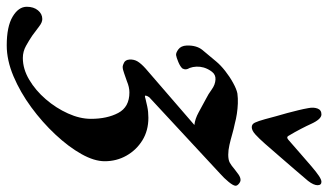

<svg xmlns="http://www.w3.org/2000/svg" viewBox="-308 -497 1017 596"><g transform="rotate(90 201.0 -198.5)"><path d="M43.5 289.6Q-15.1 289.6 -45.8 271.3Q-76.5 253.1 -76.5 227.3Q-76.5 206.1 -65.4 192.6Q-54.2 179.2 -38.4 179.2Q-27.9 179.2 -15.2 189.2Q-2.5 199.2 12.6 210Q27.2 220 44.9 229.8Q62.5 239.6 82.5 239.6Q116.7 239.6 150 219.8Q183.3 200.1 210.7 168.2Q238.1 136.4 254.7 99.4Q271.4 62.5 271.4 28.3Q271.4 -21.9 253.1 -56.5Q234.8 -91.2 189.5 -91.2Q173 -91.2 154.6 -83.4Q142.3 -79.5 130.2 -74.9Q118.1 -70.3 109.5 -70.3Q105.6 -70.3 97 -74.5Q88.4 -78.7 87.4 -91.2Q86.4 -105.5 93.4 -116.9Q100.5 -128.3 115.3 -141.5L290.5 -292.9Q271.9 -294.8 251.3 -306.1Q230.7 -317.3 209.3 -328.9Q194.9 -336 180.3 -346.7Q165.6 -357.5 149.5 -358.4Q134.6 -359.4 125.4 -347.6Q116.3 -335.8 112.1 -321.9Q108.9 -310.4 109.4 -299.2Q109.9 -288 113.3 -278.7Q117.4 -271.7 117.8 -266.6Q118.1 -261.5 115.1 -255.8Q109.3 -249 94.9 -243Q80.6 -237.1 74.1 -236.2Q67.1 -234.9 55.9 -243Q44.7 -251.1 43.8 -269.1Q42.9 -299.5 57.4 -317.5Q72 -335.5 93.3 -360.5Q104.8 -374.4 122.7 -388.5Q140.6 -402.6 159.8 -413.1Q179 -423.7 192.5 -426.4Q207.8 -428.4 223.7 -427.8Q239.7 -427.2 255.6 -424.8Q271.6 -422.4 286.7 -418.3Q303 -415 319.6 -410.2Q336.1 -405.4 352.4 -401.7Q368.6 -398 382.8 -398Q398.6 -398 407.3 -402.7Q416 -407.4 428.6 -418.2Q434.5 -423.2 443.9 -429.7Q453.3 -436.2 461.1 -436.2Q466.6 -436.2 472.8 -431.1Q479.1 -425.9 479.1 -420.9Q479.1 -413.9 467.3 -399.4Q455.4 -384.9 441.4 -372.6L204.2 -152.6Q199.4 -145.4 199.2 -141.5Q198.9 -137.6 208.6 -141Q216.6 -143 233 -146.6Q249.3 -150.1 268 -150.1Q307.9 -150.1 338.1 -131.5Q368.2 -112.8 385.6 -82.1Q403 -51.4 403 -14.4Q403 17.9 380.8 57.6Q358.5 97.4 320.2 138.4Q282 179.3 235.4 213.5Q188.7 247.7 139.1 268.7Q89.4 289.6 43.5 289.6ZM297.2 -471Q287.7 -471 283.1 -480.9Q278.4 -490.8 272.6 -511.7Q268.6 -528.3 263.4 -545.9Q258.2 -563.5 253.4 -581.2Q248.7 -598.8 244.7 -615.4Q240.6 -632 238.1 -646.7Q234.9 -662.5 239.3 -674.9Q243.8 -687.3 257.6 -687.3Q272.4 -687.3 286.9 -655.6Q292.9 -642.2 302.6 -623.5Q312.3 -604.8 324.6 -584.3Q328.4 -577.9 336 -584.3Q359 -604.8 381.8 -624.2Q404.6 -643.7 419.2 -656.6Q436.5 -671.4 448.4 -679.4Q460.3 -687.3 466.8 -687.3Q477.4 -687.3 477.4 -675.1Q477.4 -669.4 474.2 -662.1Q471 -654.7 463.9 -645.6Q446.8 -625.4 427.1 -602.5Q407.4 -579.7 387.4 -556.6Q367.4 -533.6 348.8 -512.2Q332.5 -493.7 320.1 -482.4Q307.6 -471 297.2 -471Z"/></g></svg>

Font: EB Garamond
Style: Italic
Weight: 400
Italic angle: -17.2°
Designer: Georg Duffner and Octavio Pardo
Foundry: Georg Duffner
Version: Version 1.001